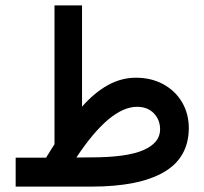

<svg xmlns="http://www.w3.org/2000/svg" viewBox="-20 -692 758 712"><path d="M150.9 -107.4Q158.7 -120.1 166.5 -132.6Q174.3 -145 182.1 -157.2V-671.9H284.2V-296.4Q330.1 -348.6 379.9 -376.2Q429.7 -403.8 483.9 -403.8Q541.5 -403.8 585.9 -379.4Q630.4 -355 655.3 -312.5Q680.2 -270 680.2 -215.8Q679.2 -106.4 586.9 -53.2Q494.6 0 318.8 0H38.1V-107.4ZM316.9 -108.4Q450.7 -108.4 512.2 -135.5Q573.7 -162.6 573.7 -211.9Q573.7 -248 550.3 -272Q526.9 -295.9 488.3 -295.9Q387.7 -295.9 263.2 -107.9Z"/></svg>

Font: Vazir Medium FD-WOL-UI
Style: Medium-FD-WOL-UI
Weight: 500
Designer: Saber Rastikerdar
Foundry: Saber Rastikerdar
Version: Version 30.0.0